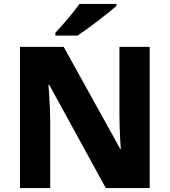

<svg xmlns="http://www.w3.org/2000/svg" viewBox="-20 -951 858 971"><path d="M737 0H515L229 -522H225Q227 -499 229 -467Q231 -435 232.5 -401Q234 -367 234 -338V0H81V-714H302L588 -198H591Q589 -220 587.5 -251Q586 -282 585 -315Q584 -348 584 -374V-714H737ZM569 -931V-921Q553 -907 528 -887Q503 -867 474.5 -845Q446 -823 419 -803.5Q392 -784 372 -771H260V-785Q276 -803 299 -828.5Q322 -854 344 -881.5Q366 -909 382 -931Z"/></svg>

Font: Noto Sans Cherokee ExtraBold
Style: Regular
Weight: 800
Designer: Monotype Design Team
Foundry: Monotype Imaging Inc.
Version: Version 2.001; ttfautohint (v1.8.4.7-5d5b)